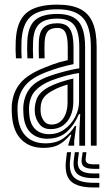

<svg xmlns="http://www.w3.org/2000/svg" viewBox="-20 -629 480 829"><path d="M372.3 0V-425.3Q372.3 -512.9 338.8 -550.9Q305.3 -588.9 227.6 -588.9Q147.6 -588.9 111.8 -556.7Q76 -524.5 72.8 -450.1Q72.3 -433.3 72.3 -414.5Q72.3 -395.7 73.7 -377.1H48.9Q47.5 -396.6 47.3 -413.6Q47.1 -430.5 47.9 -451.1Q51.2 -536.3 93.4 -572.6Q135.5 -609 227.6 -609Q288.4 -609 325.7 -590.4Q363 -571.8 380.2 -531.4Q397.3 -491.1 397.3 -425.3V0ZM192.5 -49.7Q229.4 -49.7 258.5 -70.7Q287.5 -91.6 304.5 -124.1Q321.4 -156.5 321.4 -190.8V-313.8Q295.5 -310.2 263.7 -301.6Q231.8 -293 201.3 -281.4Q156.5 -263.6 132.1 -237Q107.8 -210.5 105.2 -164.5Q104.9 -156.4 105.5 -148.5Q106.1 -140.6 106.5 -134.2Q109.7 -93.2 132.1 -71.5Q154.5 -49.7 192.5 -49.7ZM198.7 -71.5Q168.2 -71.5 152 -90.9Q135.7 -110.3 131.3 -136.4Q130.6 -142.2 130.2 -149.9Q129.8 -157.6 130 -162.2Q132.6 -200.4 151.6 -223.3Q170.7 -246.1 209 -262.2Q227.9 -270.3 251.2 -277.7Q274.5 -285.1 296.6 -289.9V-188.6Q296.6 -156.7 285.4 -130Q274.1 -103.3 252.3 -87.4Q230.5 -71.5 198.7 -71.5ZM202.3 -91.2Q225 -91.2 240.5 -104Q255.9 -116.8 263.8 -138.4Q271.7 -160 271.7 -186.4V-264Q253.9 -258.7 240.3 -253.4Q226.6 -248.2 217.1 -243.1Q184.2 -227.2 170.1 -209.4Q155.9 -191.6 155.2 -162.4Q155.1 -156.3 155.2 -150.5Q155.2 -144.8 156.2 -138.6Q158.9 -121.7 169.8 -106.4Q180.7 -91.2 202.3 -91.2ZM168 9.5Q108.6 9.5 73 -25.6Q37.3 -60.6 31.8 -127.9Q31 -138.8 30.6 -152Q30.2 -165.3 30.8 -173.4Q35.4 -232.4 68.8 -271.3Q102.2 -310.3 176.6 -338.7Q195.2 -346.1 209 -351.3Q222.8 -356.4 237.4 -360.7Q252 -364.9 272.5 -369.3V-425.5Q272.5 -468.6 262.7 -488.5Q252.8 -508.4 227.6 -508.4Q198.6 -508.4 186.2 -493.5Q173.8 -478.5 172.5 -445.8Q172.2 -437.3 172 -418Q171.9 -398.7 172.7 -377.1H147.9Q146.9 -401.7 147.2 -418.7Q147.4 -435.8 147.7 -448.3Q149.5 -493.3 169.4 -510.9Q189.2 -528.5 227.6 -528.5Q266.2 -528.5 281.8 -504Q297.4 -479.5 297.4 -425.5V-352.1Q263.5 -345.2 237.6 -337.4Q211.7 -329.6 184.8 -319.6Q117.5 -294.7 88.7 -259.3Q59.9 -223.9 55.8 -171.4Q55.3 -162.6 55.6 -151.3Q55.9 -140.1 56.8 -129.9Q61.4 -71.3 92.5 -40.7Q123.6 -10.1 175.9 -10.1Q223.4 -10.1 253.7 -31.8Q283.9 -53.4 303.4 -84.9H309L300.2 -19.3V0H275.3L275 -4.1L288.1 -47.3H283.5Q260.3 -19.1 234.9 -4.8Q209.5 9.5 168 9.5ZM322.5 0.2V-60L326.3 -136.1H320.7Q300.5 -88.1 267.8 -59Q235.1 -29.9 183.3 -30Q140.2 -30.2 112.9 -55.6Q85.6 -81.1 81.5 -132.1Q81.1 -139.9 80.6 -150.4Q80 -161 80.5 -168.8Q84.3 -216.1 109.5 -248Q134.6 -279.8 193.1 -300.5Q216.3 -308.6 239.1 -315.1Q261.9 -321.7 283.1 -326.5Q304.3 -331.4 322.4 -334V-425.3Q322.4 -491.4 300.6 -520Q278.7 -548.7 227.6 -548.7Q173.9 -548.7 149.4 -525.4Q124.8 -502.2 122.8 -448.9Q122.2 -432.7 122.1 -414.4Q122 -396.2 123.2 -377.1H98.4Q97.3 -397.4 97.2 -415.7Q97.2 -433.9 97.8 -449.4Q100.3 -513.4 130.5 -541.1Q160.6 -568.8 227.6 -568.8Q291.8 -568.8 319.6 -535.5Q347.4 -502.3 347.4 -425.3V0.2ZM286.8 28.1 282.8 61.8Q276.6 114.5 300.3 137.4Q324 160.3 385.5 160.3H408.9V180.5H385.5Q313.2 180.5 285.3 152.9Q257.4 125.4 265.1 61.8L269.1 28.1ZM353.2 28.1 350 53.8Q348.2 68.2 356.2 74.4Q364.1 80.6 385.5 80.6H408.9V100H385.5Q353.4 100 341.2 89.3Q329 78.6 333.1 53.8L337.1 28.1ZM320.8 28.1 316.8 57.8Q312.1 91.2 328 105.7Q343.9 120.1 385.5 120.1H408.9V140.2H385.5Q333 140.2 313 121.1Q292.9 102 299.1 57.8L303.1 28.1Z"/></svg>

Font: Big Shoulders Inline Display SC Thin
Style: Regular
Weight: 100
Designer: Patric King
Foundry: XO Type Co
Version: Version 2.002